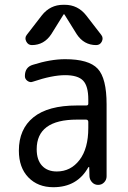

<svg xmlns="http://www.w3.org/2000/svg" viewBox="-20 -780 540 810"><path d="M304.7 -275.4Q134.8 -275.4 134.8 -150.4Q134.8 -105.5 157.2 -81.1Q179.7 -56.6 219.7 -56.6Q278.3 -56.6 315.4 -105Q352.5 -153.3 352.5 -240.2V-265.6Q352.5 -274.4 343.8 -275.4ZM205.1 9.8Q139.6 9.8 99.6 -31.7Q59.6 -73.2 59.6 -144.5Q59.6 -235.4 121.1 -285.2Q182.6 -335 304.7 -335H343.8Q352.5 -335 352.5 -342.8V-360.4Q352.5 -417 330.6 -439.9Q308.6 -462.9 254.9 -462.9Q200.2 -462.9 119.1 -435.5Q107.4 -430.7 96.2 -438.5Q85 -446.3 85 -459Q85 -497.1 119.1 -506.8Q193.4 -530.3 254.9 -530.3Q354.5 -530.3 392.1 -490.2Q429.7 -450.2 429.7 -339.8V-36.1Q429.7 -21.5 419.4 -10.7Q409.2 0 394 0Q378.9 0 368.7 -10.7Q358.4 -21.5 357.4 -36.1L356.4 -74.2Q356.4 -75.2 355.5 -75.2Q353.5 -75.2 352.5 -74.2Q305.7 9.8 205.1 9.8ZM343.8 -714.8 407.2 -632.8Q417 -620.1 409.7 -605Q402.3 -589.8 385.7 -589.8Q334 -589.8 303.7 -635.7L252 -718.8Q252 -719.7 250 -719.7Q248 -719.7 248 -718.8L196.3 -635.7Q166 -589.8 114.3 -589.8Q98.6 -589.8 90.8 -605Q83 -620.1 92.8 -632.8L156.2 -714.8Q191.4 -759.8 247.1 -759.8H252.9Q308.6 -759.8 343.8 -714.8Z"/></svg>

Font: Rounded Mgen+ 2m regular
Style: Regular
Weight: 400
Designer: [Source Han Sans]
Ryoko NISHIZUKA  (kana & ideographs); Paul D. Hunt (Latin, Greek & Cyrillic); Wenlong ZHANG  (bopomofo
Version: Version 1.059.20150602